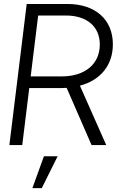

<svg xmlns="http://www.w3.org/2000/svg" viewBox="-20 -748 611 990"><path d="M28.3 0H94.7L130.9 -293.9H294.9C304.7 -293.9 314.5 -294.4 323.7 -294.9L452.1 0H527.8L392.1 -306.2C498 -334.5 562 -411.6 562 -519.5C562 -647 471.7 -727.5 327.6 -727.5H117.7ZM138.2 -354 176.8 -668H319.8C428.2 -668 494.6 -610.8 494.6 -518.6C494.6 -418 418.9 -354 297.4 -354ZM147 222.2H195.3L277.3 57.6H206.5Z"/></svg>

Font: Guggenheim Sans Display Light
Style: Italic
Weight: 300
Italic angle: -7°
Designer: Modified by Tom Baber under direction of Pentagram Design 2023
Foundry: rsms
Version: Version 1.001;Glyphs 3.1.2 (3151)